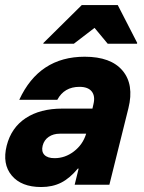

<svg xmlns="http://www.w3.org/2000/svg" viewBox="-20 -736 573 765"><path d="M144.2 9.2Q65 9.2 26.7 -36.7Q-11.7 -82.5 6.7 -155.8Q25 -227.5 82.5 -265.4Q140 -303.3 228.3 -303.3H348.3L352.5 -321.7Q360 -353.3 345.4 -371.7Q330.8 -390 296.7 -390Q235.8 -390 208.3 -338.3H56.7Q135.8 -510 317.5 -510Q421.7 -510 468.3 -454.6Q515 -399.2 491.7 -305L415.8 0H277.5L293.3 -64.2H290Q258.3 -25.8 223.8 -8.3Q189.2 9.2 144.2 9.2ZM197.5 -105.8Q239.2 -105.8 274.2 -132.5Q309.2 -159.2 322.5 -200.8L323.3 -203.3H218.3Q192.5 -203.3 174.2 -190.8Q155.8 -178.3 150 -155.8Q144.2 -132.5 156.7 -119.2Q169.2 -105.8 197.5 -105.8ZM152.5 -561.7 153.3 -565 305.8 -715.8H449.2L526.7 -565L525.8 -561.7H409.2L356.7 -625L274.2 -561.7Z"/></svg>

Font: Funnel Sans ExtraBold
Style: Italic
Weight: 800
Italic angle: -14.036°
Version: Version 1.000; Beta; Release 5; Build 24; ttfautohint (v1.8.